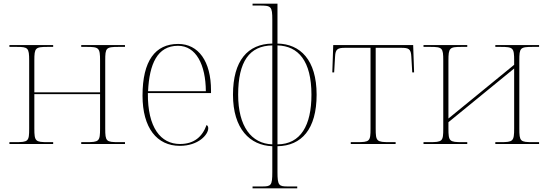

<svg xmlns="http://www.w3.org/2000/svg" viewBox="-20 -780 2971 1040"><path d="M31 0H268V-10H240C172 -10 166 -14 166 -84V-270H522V-84C522 -14 517 -10 446 -10H420V0H657V-10H623C555 -10 550 -14 550 -84V-452C550 -521 554 -526 623 -526H657V-536H420V-526H450C516 -526 522 -521 522 -452V-280H166V-452C166 -521 171 -526 239 -526H268V-536H31V-526H70C132 -526 138 -521 138 -452V-84C138 -14 134 -10 62 -10H31Z M954 10C1055 10 1108 -51 1108 -85C1108 -94 1105 -99 1099 -103C1076 -39 1031 0 955 0C851 0 779 -88 781 -276H1123V-290C1123 -448 1055 -542 945 -542C821 -542 752 -451 752 -262C752 -87 830 10 954 10ZM1095 -286H782C789 -433 832 -532 944 -532C1042 -532 1094 -430 1095 -286Z M1348 240H1590V230H1540C1491 230 1483 226 1483 152V12C1613 10 1695 -80 1695 -267C1695 -456 1606 -542 1483 -544V-760H1348V-750H1385C1449 -750 1455 -746 1455 -672V-544C1322 -542 1242 -452 1242 -267C1242 -82 1334 8 1455 12V152C1455 226 1448 230 1399 230H1348ZM1455 -534V2C1341 -2 1270 -96 1270 -267C1270 -447 1331 -532 1455 -534ZM1483 2V-534C1596 -531 1667 -450 1667 -267C1667 -101 1609 1 1483 2Z M1880 0H2123V-10H2092C2020 -10 2015 -14 2015 -84V-521H2154C2194 -521 2206 -515 2208 -473L2213 -388H2223L2218 -536H1785L1780 -388H1790L1795 -474C1797 -514 1809 -521 1849 -521H1987V-84C1987 -14 1983 -10 1911 -10H1880Z M2274 0H2511V-10H2485C2414 -10 2409 -14 2409 -84V-118L2765 -409V-84C2765 -14 2759 -10 2690 -10H2663V0H2900V-10H2866C2798 -10 2793 -14 2793 -84V-452C2793 -521 2797 -526 2866 -526H2900V-536H2663V-526H2691C2760 -526 2765 -521 2765 -452V-429L2409 -138V-452C2409 -521 2415 -526 2480 -526H2511V-536H2274V-526H2310C2376 -526 2381 -521 2381 -452V-84C2381 -14 2377 -10 2305 -10H2274Z"/></svg>

Font: Noto Serif Display Thin
Style: Regular
Weight: 100
Designer: Monotype Design Team
Foundry: Monotype Imaging Inc.
Version: Version 2.009